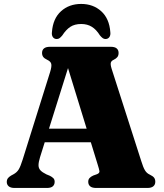

<svg xmlns="http://www.w3.org/2000/svg" viewBox="-20 -932 813 952"><path d="M176.5 -294H468.5L469.5 -226.5H175ZM251 -30.5Q251 -16.5 241.8 -8.2Q232.5 0 212.5 0H52.5Q33 0 23.2 -8.2Q13.5 -16.5 13.5 -30.5Q13.5 -40.5 18.5 -47.5Q23.5 -54.5 35 -61.5L47 -68Q63.5 -77 72.5 -91.5Q81.5 -106 92.5 -141L228.5 -575Q237 -602.5 234.2 -615Q231.5 -627.5 214 -635.5Q200 -642 194.2 -650Q188.5 -658 188.5 -669.5Q188.5 -684 198.2 -692Q208 -700 228 -700H529Q549 -700 558.5 -692Q568 -684 568 -669.5Q568 -657 562 -649.2Q556 -641.5 544.5 -636Q532 -630.5 529.5 -621.2Q527 -612 533.5 -591L680.5 -133Q690 -102 698.8 -87.5Q707.5 -73 722 -66.5Q738.5 -58.5 744.2 -50.8Q750 -43 750 -30.5Q750 -16.5 740.2 -8.2Q730.5 0 710.5 0H457Q436.5 0 427 -8.2Q417.5 -16.5 417.5 -30.5Q417.5 -42 423.8 -49Q430 -56 442 -61.5L461.5 -68.5Q474.5 -74 473 -83.8Q471.5 -93.5 464.5 -115.5L309.5 -619.5L329.5 -633.5L178.5 -152.5Q171 -128 171 -113Q171 -98 180.2 -87.8Q189.5 -77.5 210 -67.5L227 -60.5Q238 -55 244.5 -48.5Q251 -42 251 -30.5ZM382.5 -813Q350 -813 328.5 -798.8Q307 -784.5 289 -756.5Q282 -748 275.8 -743.2Q269.5 -738.5 261.5 -738.5Q249 -738.5 242.2 -748Q235.5 -757.5 237.5 -773Q242.5 -840 282.5 -876.2Q322.5 -912.5 382.5 -912.5Q442 -912.5 482 -876.2Q522 -840 527 -773Q529 -757.5 522.2 -748Q515.5 -738.5 502.5 -738.5Q495.5 -738.5 489 -743.2Q482.5 -748 475.5 -756.5Q457.5 -785.5 435.2 -799.2Q413 -813 382.5 -813Z"/></svg>

Font: Fraunces ExtraBold
Style: Regular
Weight: 800
Version: Version 1.000;[b76b70a41]